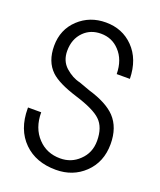

<svg xmlns="http://www.w3.org/2000/svg" viewBox="-140 -825 781 936"><g transform="rotate(20 250.0 -357.5)"><path d="M31.2 -217.8V-212.9Q31.2 -103.5 95.7 -40Q158.2 21.5 261.7 21.5Q349.6 21.5 409.2 -35.2Q470.7 -93.8 470.7 -187.5Q470.7 -273.4 422.9 -324.2Q378.9 -370.1 283.2 -398.4Q254.9 -408.2 226.6 -418.9Q186.5 -427.7 150.4 -460Q116.2 -491.2 116.2 -543Q116.2 -604.5 154.3 -642.6Q189.5 -677.7 243.2 -677.7Q300.8 -677.7 338.9 -636.7Q380.9 -592.8 381.8 -518.6H450.2Q448.2 -620.1 389.6 -679.7Q333 -737.3 247.1 -737.3Q164.1 -737.3 106.4 -683.6Q47.9 -628.9 47.9 -543.9Q47.9 -462.9 95.7 -417Q134.8 -379.9 232.4 -349.6Q331.1 -319.3 366.2 -285.2Q403.3 -250 403.3 -179.7Q403.3 -117.2 360.4 -77.1Q320.3 -38.1 262.7 -38.1Q192.4 -38.1 147.5 -85.9Q99.6 -135.7 99.6 -217.8Z"/></g></svg>

Font: DotumChe
Style: Regular
Weight: 400
Monospace: yes
Version: Version 2.21